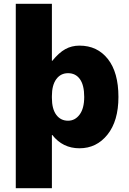

<svg xmlns="http://www.w3.org/2000/svg" viewBox="-20 -770 676 1010"><path d="M253 -750V-450H255Q290 -493 323.5 -511.5Q357 -530 398 -530Q492 -530 547.5 -459.5Q603 -389 603 -260Q603 -134 545.5 -62Q488 10 398 10Q310 10 255 -60H253V220H63V-750ZM423 -260Q423 -322 400.5 -353.5Q378 -385 338 -385Q299 -385 276 -353.5Q253 -322 253 -265V-255Q253 -197 276 -166Q299 -135 338 -135Q375 -135 399 -167.5Q423 -200 423 -260Z"/></svg>

Font: M PLUS 1p Black
Style: Regular
Weight: 900
Version: Version 1.061